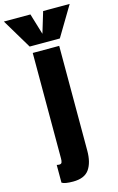

<svg xmlns="http://www.w3.org/2000/svg" viewBox="-232 -1036 754 1225"><g transform="rotate(-15 145.5 -423.5)"><path d="M90.8 127Q35.2 127 16.6 114.3V-2.9Q25.4 -0.5 32.7 -0.5Q46.9 -0.5 50.3 -10.3Q53.7 -20 53.7 -35.2V-732.4H228.5V-40Q228.5 38.1 197.5 82.5Q166.5 127 90.8 127ZM45.4 -776.9 -72.3 -973.6H103L145 -834.5L187 -973.6H362.3L244.6 -776.9Z"/></g></svg>

Font: webenart
Style: Regular
Weight: 400
Designer: Vernon Adams
Foundry: Vernon Adams
Version: Version 2.116; ttfautohint (v1.8.3)